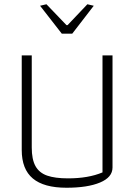

<svg xmlns="http://www.w3.org/2000/svg" viewBox="-20 -872 632 901"><path d="M168 -845 198 -852 292 -754H297L390 -852L420 -845L319 -714H270ZM82 -168V-612H129V-180Q129 -124 146.5 -92.5Q164 -61 201 -48Q238 -35 299 -35Q395 -35 461 -63V-612H508V-86Q508 -40 449.5 -15.5Q391 9 292 9Q186 9 134 -34.5Q82 -78 82 -168Z"/></svg>

Font: Athiti Light
Style: Regular
Weight: 300
Designer: CadsonDemak Team
Foundry: CadsonDemak
Version: Version 1.033